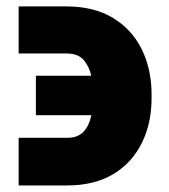

<svg xmlns="http://www.w3.org/2000/svg" viewBox="-20 -563 527 598"><path d="M38.1 -133.8H188.5Q220.7 -133.3 239 -151.6Q257.3 -169.9 264.6 -204.1H91.8V-327.1H264.2Q258.3 -355 241 -375.7Q223.6 -396.5 186.5 -396.5H38.1V-543H186.5Q273.4 -543 332.5 -506.8Q391.6 -470.7 421.9 -408.7Q452.1 -346.7 452.1 -268.6V-259.8Q452.6 -181.2 422.4 -118.9Q392.1 -56.6 333.3 -21Q274.4 14.6 188.5 14.6H38.1Z"/></svg>

Font: Inter Display Black
Style: Regular
Weight: 900
Designer: Rasmus Andersson
Foundry: rsms
Version: Version 4.000;git-a52131595